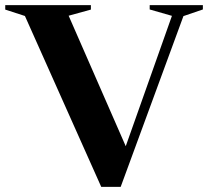

<svg xmlns="http://www.w3.org/2000/svg" viewBox="-42 -725 813 751"><path d="M55.5 -662.5 -21.5 -687.5V-705H313.5V-687.5L226.5 -663.5L463 -123L436.5 -115.5L630.5 -663L543.5 -688V-705H751.5V-688L675.5 -662L430 6H354Z"/></svg>

Font: Newsreader 60pt SemiBold
Style: Regular
Weight: 600
Designer: Hugues Gentile
Foundry: Production Type
Version: Version 1.003